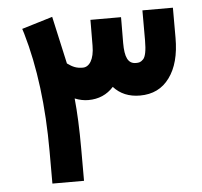

<svg xmlns="http://www.w3.org/2000/svg" viewBox="-48 -693 778 741"><g transform="rotate(-5 340.5 -322.5)"><path d="M281.7 -437.5C257.8 -437.5 243.2 -443.4 221.7 -459L180.7 -643.1L61.5 -606.9L67.4 -588.4C106 -456.1 125.5 -302.2 125.5 -127V-2H248V-127C248 -203.6 245.1 -268.6 239.7 -321.8C257.8 -314.5 274.9 -311 292 -311C332 -311 364.7 -325.2 390.1 -353.5C415.5 -325.2 449.7 -311 492.2 -311C541.5 -311 579.6 -329.6 606.9 -367.2C634.3 -404.3 647.9 -455.6 647.9 -521V-637.7H529.8V-521C529.8 -482.4 524.9 -458 515.6 -448.7C505.9 -439 499.5 -437.5 487.3 -437.5C456.5 -437.5 444.8 -463.9 444.8 -518.6L445.3 -599.1V-618.7H326.7V-599.1L326.2 -518.6C326.2 -465.3 306.6 -437.5 281.7 -437.5Z"/></g></svg>

Font: Shabnam
Style: Bold
Weight: 700
Foundry: DejaVu fonts team - Redesigned by Saber Rastikerdar - Based on Vazir font
Version: Version 5.0.1